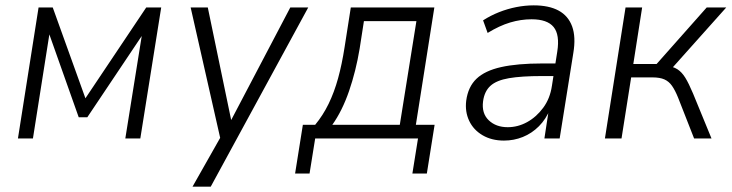

<svg xmlns="http://www.w3.org/2000/svg" viewBox="-20 -517 2732 717"><path d="M47 0 124 -489H177L299 -150L526 -489H582L504 0H448L514 -412H529L306 -79H274L156 -412H168L103 0Z M699 180 810 -16 807 19 692 -489H756L847 -51H834L1064 -489H1131L767 180Z M1082 131 1111 -51H1157Q1186 -86 1207 -129Q1228 -172 1242.5 -224.5Q1257 -277 1267 -342L1290 -489H1602L1533 -51H1603L1574 131H1520L1541 0H1157L1136 131ZM1221 -51H1473L1535 -438H1339L1323 -335Q1309 -251 1283.5 -177Q1258 -103 1221 -51Z M1862 8Q1816 8 1782 -12Q1748 -32 1732 -66Q1716 -100 1721 -141Q1728 -193 1759.5 -223Q1791 -253 1851.5 -266.5Q1912 -280 2004 -280H2065L2058 -233H2004Q1927 -233 1880.5 -225Q1834 -217 1811.5 -196.5Q1789 -176 1784 -139Q1778 -94 1805 -68Q1832 -42 1876 -42Q1914 -42 1948.5 -61Q1983 -80 2008.5 -114.5Q2034 -149 2041 -196L2061 -324Q2071 -387 2047.5 -416Q2024 -445 1965 -445Q1925 -445 1885 -433Q1845 -421 1801 -394L1784 -441Q1812 -459 1843.5 -471.5Q1875 -484 1908 -490.5Q1941 -497 1973 -497Q2030 -497 2066 -477.5Q2102 -458 2116.5 -418.5Q2131 -379 2121 -319L2070 0H2013L2030 -111H2035Q2019 -72 1992.5 -45.5Q1966 -19 1932.5 -5.5Q1899 8 1862 8Z M2239 0 2316 -489H2378L2345 -278H2432L2619 -489H2692L2483 -255L2466 -272Q2493 -269 2509.5 -258.5Q2526 -248 2539 -227Q2552 -206 2568 -168L2637 0H2572L2512 -153Q2501 -180 2489.5 -196.5Q2478 -213 2461 -220.5Q2444 -228 2416 -228H2337L2301 0Z"/></svg>

Font: Nunito Sans 10pt SemiCondensed Light
Style: Italic
Weight: 300
Width: 4
Italic angle: -9°
Designer: Vernon Adams
Foundry: Vernon Adams
Version: Version 3.101;gftools[0.9.27]